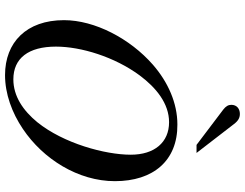

<svg xmlns="http://www.w3.org/2000/svg" viewBox="-125 -829 972 762"><g transform="rotate(90 361.0 -448.0)"><path d="M699 -418C699 -570 618 -667 474 -666C389 -666 306 -629 237 -569C133 -478 60 -338 60 -216C60 -67 148 18 278 18C352 18 427 -9 492 -53C611 -133 699 -272 699 -418ZM594 -481C594 -379 549 -214 465 -110C419 -54 362 -15 295 -15C211 -15 165 -75 165 -184C165 -284 206 -417 279 -516C328 -582 391 -633 465 -633C545 -633 594 -575 594 -481ZM587 -742 472 -891C459 -908 447 -914 432 -914C412 -914 396 -902 396 -880C396 -868 402 -858 415 -848L555 -742Z"/></g></svg>

Font: STIXGeneral
Style: Italic
Weight: 400
Italic angle: -16.33°
Designer: MicroPress Inc., with final additions and corrections provided by Coen Hoffman, Elsevier (retired)
Version: Version 1.1.0